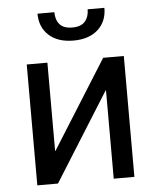

<svg xmlns="http://www.w3.org/2000/svg" viewBox="-53 -790 683 836"><g transform="rotate(-5 288.5 -372.5)"><path d="M410.2 -528.3H500.5V0H410.2V-386.2H408.7L166.5 0H76.2V-528.3H166.5V-142.6H168ZM434.6 -744.6Q434.6 -685.1 395.5 -649.7Q356.4 -614.3 288.6 -614.3Q220.2 -614.3 181.2 -649.7Q142.1 -685.1 142.1 -744.6H215.8Q215.8 -711.4 232.9 -691.4Q250 -671.4 288.6 -671.4Q326.2 -671.4 343.8 -691.7Q361.3 -711.9 361.3 -744.6Z"/></g></svg>

Font: Roboto Web
Style: Regular
Weight: 400
Designer: Google
Version: Version 1.200310; 2013